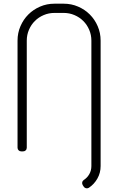

<svg xmlns="http://www.w3.org/2000/svg" viewBox="-20 -820 640 1040"><path d="M475 -600V79.5C475 95.5 471.2 110.1 463.8 123.2C456.2 136.4 446.2 147 433.5 155C428.8 158.3 426.1 162.6 425.2 167.8C424.4 172.9 425.3 177.8 428 182.5L433.5 191C436.5 195.7 440.8 198.6 446.2 199.8C451.8 200.9 456.8 200 461.5 197C480.5 184.3 495.8 167.8 507.5 147.2C519.2 126.8 525 104.2 525 79.5V-600C525 -627.7 519.8 -653.7 509.2 -678C498.8 -702.3 484.5 -723.5 466.5 -741.5C448.5 -759.5 427.3 -773.8 403 -784.2C378.7 -794.8 352.7 -800 325 -800H275C247.3 -800 221.3 -794.8 197 -784.2C172.7 -773.8 151.5 -759.5 133.5 -741.5C115.5 -723.5 101.2 -702.3 90.8 -678C80.2 -653.7 75 -627.7 75 -600V-20C75 -14.3 76.9 -9.6 80.8 -5.8C84.6 -1.9 89.3 0 95 0H105C110.7 0 115.4 -1.9 119.2 -5.8C123.1 -9.6 125 -14.3 125 -20V-600C125 -620.7 128.9 -640.2 136.8 -658.5C144.6 -676.8 155.2 -692.8 168.8 -706.2C182.2 -719.8 198.2 -730.4 216.5 -738.2C234.8 -746.1 254.3 -750 275 -750H325C345.7 -750 365.2 -746.1 383.5 -738.2C401.8 -730.4 417.8 -719.8 431.2 -706.2C444.8 -692.8 455.4 -676.8 463.2 -658.5C471.1 -640.2 475 -620.7 475 -600Z"/></svg>

Font: lerotica
Style: Regular
Weight: 400
Designer: defharo
Foundry: deFharo
Version: Version 1.001 2011